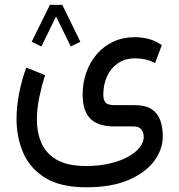

<svg xmlns="http://www.w3.org/2000/svg" viewBox="-20 -527 741 793"><path d="M312 -354.5 237.3 -506.8H186L110.8 -354.5L150.9 -335L211.4 -459L272.5 -335ZM336.4 246.6Q439.9 246.6 510.3 216.6Q580.6 186.5 616.5 138.4Q652.3 90.3 652.3 36.1Q652.3 -1.5 641.8 -30.5Q631.3 -59.6 606 -76.2Q580.6 -92.8 535.6 -92.8H453.6Q425.3 -92.8 416 -103.3Q406.7 -113.8 406.7 -136.7Q406.7 -178.2 422.4 -212.2Q438 -246.1 467.5 -266.1Q497.1 -286.1 538.6 -286.1Q560.5 -286.1 580.6 -281.5Q600.6 -276.9 620.6 -266.6L648.4 -340.8Q620.1 -359.9 592 -366.7Q564 -373.5 538.6 -373.5Q488.3 -373.5 448.2 -355Q408.2 -336.4 379.9 -303.5Q351.6 -270.5 336.4 -227.8Q321.3 -185.1 321.3 -136.7Q321.3 -106 328.1 -81.5Q335 -57.1 350.1 -40Q365.2 -22.9 390.4 -13.9Q415.5 -4.9 451.7 -4.9H530.8Q555.2 -4.9 564.5 8.8Q573.7 22.5 573.7 38.1Q573.7 61 556.2 82.8Q538.6 104.5 506.8 121.6Q475.1 138.7 431.6 148.7Q388.2 158.7 336.4 158.7Q258.8 158.7 214.4 132.8Q169.9 106.9 151.1 63.5Q132.3 20 132.3 -32.7Q132.3 -77.1 142.1 -124.5Q151.9 -171.9 166 -216.8L88.4 -248Q69.8 -196.3 59.1 -141.8Q48.3 -87.4 48.3 -35.6Q48.3 41 76.4 105.2Q104.5 169.4 167.7 208Q231 246.6 336.4 246.6Z"/></svg>

Font: Vazirmatn RD NL
Style: Regular
Weight: 400
Designer: Saber Rastikerdar
Foundry: Saber Rastikerdar
Version: Version 32.101